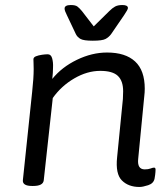

<svg xmlns="http://www.w3.org/2000/svg" viewBox="-20 -738 667 764"><path d="M535 6Q491 6 465 -20Q439 -46 446 -112L469 -344Q470 -361 470 -375Q470 -416 449 -436Q428 -456 379 -456Q327 -456 275.5 -426Q224 -396 190 -348L154 -20Q151 2 112 2H108Q69 2 71 -21L108 -373Q114 -427 114 -463Q114 -477 113.5 -486Q113 -495 113 -502Q113 -510 123 -514Q133 -518 146.5 -520Q160 -522 170 -522Q183 -522 187.5 -506Q192 -490 191 -470Q191 -449 188 -424Q226 -471 286 -500Q346 -529 406 -529Q479 -529 517.5 -493.5Q556 -458 556 -385Q556 -370 554 -354L530 -107Q525 -64 556 -64Q570 -64 579 -67.5Q588 -71 593 -71Q599 -71 599 -63Q599 -62 598.5 -53Q598 -44 595 -27Q591 -8 569.5 -1Q548 6 535 6ZM467 -718Q489 -718 489 -706Q489 -700 474 -678L422 -602Q413 -590 400 -583Q387 -576 349 -576Q313 -576 300.5 -583Q288 -590 282 -602L246 -678Q242 -686 239.5 -692.5Q237 -699 237 -704Q237 -718 262 -718Q280 -718 288 -712Q296 -706 306 -694L353 -633L415 -694Q427 -706 438 -712Q449 -718 467 -718Z"/></svg>

Font: Asap Semi Expanded Semi Expanded Regular
Style: Italic
Weight: 400
Width: 6
Italic angle: -6°
Designer: Pablo Cosgaya
Foundry: Omnibus-Type
Version: Version 3.001; ttfautohint (v1.8.4.7-5d5b)